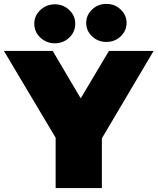

<svg xmlns="http://www.w3.org/2000/svg" viewBox="-47 -960 804 980"><path d="M473 -254V0H237V-257L-27 -700H222L365 -458L509 -700H737ZM337 -839Q337 -797 306.5 -768Q276 -739 233 -739Q190 -739 159 -768Q128 -797 128 -839Q128 -880 159 -909Q190 -938 233 -938Q276 -938 306.5 -909Q337 -880 337 -839ZM599 -843Q599 -803 569 -774.5Q539 -746 496 -746Q453 -746 423 -774.5Q393 -803 393 -843Q393 -883 423 -911.5Q453 -940 496 -940Q539 -940 569 -911.5Q599 -883 599 -843Z"/></svg>

Font: AtCorfu Sans
Style: AtCorfu Sans Black
Weight: 900
Designer: Kostas Teopoulos
Foundry: Kostas Teopoulos
Version: Version 1.00 July 8, 2025, initial release